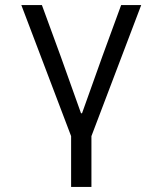

<svg xmlns="http://www.w3.org/2000/svg" viewBox="-20 -536 640 756"><path d="M260 0 64 -516H145L219 -314L299 -90H303L383 -314L457 -516H536L340 0V200H260Z"/></svg>

Font: iA Writer Duo V
Style: Regular
Weight: 400
Designer: Mike Abbink, Paul van der Laan, Pieter van Rosmalen, Oliver Reichenstein
Foundry: Information Architects Inc.
Version: Version 2.000